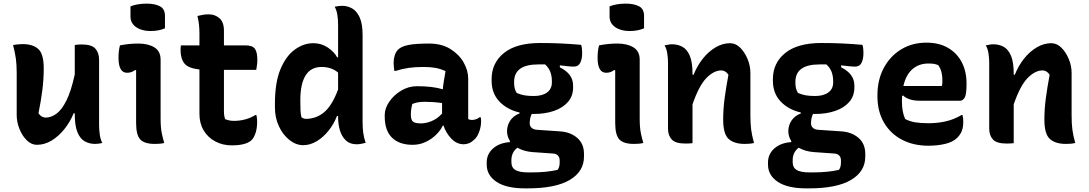

<svg xmlns="http://www.w3.org/2000/svg" viewBox="-20 -788 6000 1058"><path d="M104 -545Q161 -545 191 -518Q221 -491 221 -411Q221 -353 213.5 -292.5Q206 -232 192 -164Q208 -140 232 -140Q261 -140 290.5 -161Q320 -182 346 -234Q372 -286 392 -378V-540Q404 -542 412 -542.5Q420 -543 430 -543Q485 -543 505.5 -520Q526 -497 526 -458V-99Q526 -72 530 -45Q534 -18 544 0Q522 5 504 5Q472 5 446.5 -9.5Q421 -24 406.5 -60Q392 -96 392 -158V-164H386Q366 -115 334 -75.5Q302 -36 263.5 -13Q225 10 183 10Q153 10 127.5 -15Q102 -40 87 -78Q72 -116 72 -154V-386Q72 -432 67.5 -464.5Q63 -497 52 -540Q66 -542 78 -543.5Q90 -545 104 -545Z M730 -111V-401L724 -402Q715 -395 704.5 -391Q694 -387 680 -387Q633 -387 633 -470Q633 -508 641 -538Q667 -543 691 -545.5Q715 -548 743 -548Q796 -548 830.5 -527Q865 -506 865 -459V-137Q865 -111 866.5 -90.5Q868 -70 872.5 -49Q877 -28 885 0Q872 3 859.5 4Q847 5 833 5Q776 5 753 -19.5Q730 -44 730 -111ZM699 -753Q737 -768 789 -768Q833 -768 861 -753.5Q889 -739 889 -701V-632Q855 -617 809 -617Q761 -617 730 -638.5Q699 -660 699 -697Z M1393 -154Q1395 -145 1396 -136Q1397 -127 1397 -119Q1397 -85 1390 -61Q1383 -37 1371 -21Q1343 13 1257 13Q1207 13 1166.5 -8.5Q1126 -30 1102.5 -69Q1079 -108 1079 -160V-405Q1018 -412 996.5 -438Q975 -464 975 -513Q975 -520 975.5 -527Q976 -534 977 -538H1079V-604Q1079 -629 1076.5 -652.5Q1074 -676 1068 -700Q1084 -704 1099 -706.5Q1114 -709 1130 -709Q1165 -709 1189.5 -687.5Q1214 -666 1214 -619V-538H1332Q1370 -538 1384 -520Q1398 -502 1398 -458Q1398 -443 1396 -428.5Q1394 -414 1392 -403H1214V-174Q1214 -148 1221 -131Q1232 -127 1243 -124.5Q1254 -122 1271 -122Q1301 -122 1331 -130Q1361 -138 1387 -154Z M1706 -550Q1751 -550 1786.5 -526Q1822 -502 1838 -472H1843V-653Q1843 -680 1839 -706Q1835 -732 1824 -751Q1835 -753 1845 -754.5Q1855 -756 1865 -756Q1895 -756 1920.5 -741.5Q1946 -727 1962 -692Q1978 -657 1978 -595V-115Q1978 -84 1981.5 -57Q1985 -30 1995 -1Q1982 2 1970.5 4.5Q1959 7 1945 7Q1908 7 1885.5 -14.5Q1863 -36 1853 -70Q1843 -104 1843 -142V-149H1837Q1820 -105 1791 -68.5Q1762 -32 1725.5 -10Q1689 12 1651 12Q1611 12 1575 -16.5Q1539 -45 1517 -92Q1495 -139 1495 -196V-217Q1495 -335 1526 -408Q1557 -481 1605.5 -515.5Q1654 -550 1706 -550ZM1641 -142Q1653 -133 1666 -133Q1722 -133 1766 -169.5Q1810 -206 1843 -295V-388Q1807 -419 1752 -419Q1693 -419 1664 -372.5Q1635 -326 1635 -237V-226Q1635 -197 1636 -178Q1637 -159 1641 -142Z M2560 -354V-132Q2568 -127 2580 -127Q2591 -127 2602 -130.5Q2613 -134 2623 -142H2629Q2630 -136 2630.5 -132Q2631 -128 2631 -120Q2631 -92 2621.5 -64.5Q2612 -37 2597 -22Q2581 -6 2566 0.5Q2551 7 2536 7Q2496 7 2466.5 -24.5Q2437 -56 2424 -96H2420Q2408 -70 2383 -45.5Q2358 -21 2325 -5.5Q2292 10 2254 10Q2181 10 2140.5 -29Q2100 -68 2100 -147V-154Q2100 -191 2125 -227.5Q2150 -264 2190.5 -288.5Q2231 -313 2278 -313Q2364 -313 2420 -296Q2422 -318 2426 -342.5Q2430 -367 2435 -396Q2407 -409 2379 -414Q2351 -419 2313 -419Q2268 -419 2232.5 -414Q2197 -409 2159 -397H2153Q2152 -406 2150.5 -417.5Q2149 -429 2149 -441Q2149 -463 2155 -482.5Q2161 -502 2174 -515Q2191 -532 2230 -540Q2269 -548 2345 -548Q2413 -548 2461 -518.5Q2509 -489 2534.5 -444.5Q2560 -400 2560 -354ZM2244 -155Q2244 -128 2255.5 -118Q2267 -108 2300 -108Q2327 -108 2358 -120.5Q2389 -133 2416 -162V-220Q2390 -224 2365.5 -225.5Q2341 -227 2319 -227Q2279 -227 2252 -215Q2248 -200 2246 -186Q2244 -172 2244 -157Z M2774 -65Q2774 -97 2791.5 -123.5Q2809 -150 2843 -163V-168Q2774 -184 2731.5 -229Q2689 -274 2689 -343V-352Q2689 -441 2757 -496Q2825 -551 2956 -551Q3020 -551 3072 -548.5Q3124 -546 3182 -541Q3185 -534 3186.5 -522.5Q3188 -511 3188 -497Q3188 -463 3177.5 -442Q3167 -421 3142 -421Q3127 -421 3109 -423Q3091 -425 3065 -428V-417Q3100 -400 3119 -375Q3138 -350 3138 -316V-306Q3138 -259 3110 -226.5Q3082 -194 3033 -177Q2984 -160 2922 -160Q2916 -160 2910 -160Q2899 -138 2899 -108Q2899 -94 2908.5 -84.5Q2918 -75 2936 -73L3068 -64Q3124 -60 3161 -28Q3198 4 3198 60V75Q3198 157 3119.5 203.5Q3041 250 2887 250H2873Q2770 250 2716 214Q2662 178 2662 119V107Q2662 61 2697 30Q2732 -1 2790 -5V-11Q2774 -36 2774 -65ZM2827 -276Q2847 -267 2868.5 -263Q2890 -259 2921 -259Q2968 -259 2994.5 -278.5Q3021 -298 3021 -333V-344Q3021 -366 3013.5 -389Q3006 -412 2984 -433Q2966 -433 2946 -433Q2813 -433 2813 -337V-329Q2813 -316 2816 -302.5Q2819 -289 2827 -276ZM2890 162H2908Q2952 162 2987 158.5Q3022 155 3053 148Q3060 138 3062 127.5Q3064 117 3064 106V96Q3064 79 3054.5 69Q3045 59 3027 58L2913 50Q2866 46 2831 26Q2798 51 2798 95V105Q2798 136 2820.5 149Q2843 162 2890 162Z M3370 -111V-401L3364 -402Q3355 -395 3344.5 -391Q3334 -387 3320 -387Q3273 -387 3273 -470Q3273 -508 3281 -538Q3307 -543 3331 -545.5Q3355 -548 3383 -548Q3436 -548 3470.5 -527Q3505 -506 3505 -459V-137Q3505 -111 3506.5 -90.5Q3508 -70 3512.5 -49Q3517 -28 3525 0Q3512 3 3499.5 4Q3487 5 3473 5Q3416 5 3393 -19.5Q3370 -44 3370 -111ZM3339 -753Q3377 -768 3429 -768Q3473 -768 3501 -753.5Q3529 -739 3529 -701V-632Q3495 -617 3449 -617Q3401 -617 3370 -638.5Q3339 -660 3339 -697Z M3796 1Q3785 2 3776.5 2.5Q3768 3 3757 3Q3702 3 3681.5 -19.5Q3661 -42 3661 -79V-441Q3661 -467 3657 -493.5Q3653 -520 3642 -538Q3653 -540 3663 -542Q3673 -544 3683 -544Q3716 -544 3741.5 -529.5Q3767 -515 3781.5 -479.5Q3796 -444 3796 -382V-376H3802Q3822 -426 3853 -465Q3884 -504 3923 -527Q3962 -550 4003 -550Q4034 -550 4059 -525Q4084 -500 4099.5 -462.5Q4115 -425 4115 -386V-154Q4115 -108 4119 -75.5Q4123 -43 4135 0Q4122 3 4109.5 4Q4097 5 4083 5Q4026 5 3995.5 -22Q3965 -49 3965 -129Q3965 -187 3973 -247Q3981 -307 3994 -376Q3978 -400 3955 -400Q3914 -400 3873 -358.5Q3832 -317 3796 -213Z M4324 -65Q4324 -97 4341.5 -123.5Q4359 -150 4393 -163V-168Q4324 -184 4281.5 -229Q4239 -274 4239 -343V-352Q4239 -441 4307 -496Q4375 -551 4506 -551Q4570 -551 4622 -548.5Q4674 -546 4732 -541Q4735 -534 4736.5 -522.5Q4738 -511 4738 -497Q4738 -463 4727.5 -442Q4717 -421 4692 -421Q4677 -421 4659 -423Q4641 -425 4615 -428V-417Q4650 -400 4669 -375Q4688 -350 4688 -316V-306Q4688 -259 4660 -226.5Q4632 -194 4583 -177Q4534 -160 4472 -160Q4466 -160 4460 -160Q4449 -138 4449 -108Q4449 -94 4458.5 -84.5Q4468 -75 4486 -73L4618 -64Q4674 -60 4711 -28Q4748 4 4748 60V75Q4748 157 4669.5 203.5Q4591 250 4437 250H4423Q4320 250 4266 214Q4212 178 4212 119V107Q4212 61 4247 30Q4282 -1 4340 -5V-11Q4324 -36 4324 -65ZM4377 -276Q4397 -267 4418.5 -263Q4440 -259 4471 -259Q4518 -259 4544.5 -278.5Q4571 -298 4571 -333V-344Q4571 -366 4563.5 -389Q4556 -412 4534 -433Q4516 -433 4496 -433Q4363 -433 4363 -337V-329Q4363 -316 4366 -302.5Q4369 -289 4377 -276ZM4440 162H4458Q4502 162 4537 158.5Q4572 155 4603 148Q4610 138 4612 127.5Q4614 117 4614 106V96Q4614 79 4604.5 69Q4595 59 4577 58L4463 50Q4416 46 4381 26Q4348 51 4348 95V105Q4348 136 4370.5 149Q4393 162 4440 162Z M5085 -553Q5154 -553 5203.5 -524.5Q5253 -496 5279.5 -445.5Q5306 -395 5306 -329V-324Q5306 -266 5295.5 -249.5Q5285 -233 5271 -233H5047Q4987 -233 4956 -262L4951 -259Q4950 -247 4950 -234V-229Q4950 -171 4968 -132Q4993 -119 5023 -114Q5053 -109 5097 -109Q5147 -109 5192.5 -119.5Q5238 -130 5278 -154H5284Q5286 -145 5287 -136Q5288 -127 5288 -118Q5288 -87 5280 -66.5Q5272 -46 5255 -29Q5231 -5 5188 5Q5145 15 5096 15Q5013 15 4949.5 -18.5Q4886 -52 4850.5 -113.5Q4815 -175 4815 -258V-263Q4815 -348 4850 -413.5Q4885 -479 4946 -516Q5007 -553 5085 -553ZM5095 -438Q5044 -438 5008 -407Q4972 -376 4958 -314H5170Q5172 -321 5172.5 -329.5Q5173 -338 5173 -345Q5173 -369 5168 -390Q5163 -411 5150 -429Q5138 -434 5127 -436Q5116 -438 5095 -438Z M5566 1Q5555 2 5546.5 2.5Q5538 3 5527 3Q5472 3 5451.5 -19.5Q5431 -42 5431 -79V-441Q5431 -467 5427 -493.5Q5423 -520 5412 -538Q5423 -540 5433 -542Q5443 -544 5453 -544Q5486 -544 5511.5 -529.5Q5537 -515 5551.5 -479.5Q5566 -444 5566 -382V-376H5572Q5592 -426 5623 -465Q5654 -504 5693 -527Q5732 -550 5773 -550Q5804 -550 5829 -525Q5854 -500 5869.5 -462.5Q5885 -425 5885 -386V-154Q5885 -108 5889 -75.5Q5893 -43 5905 0Q5892 3 5879.5 4Q5867 5 5853 5Q5796 5 5765.5 -22Q5735 -49 5735 -129Q5735 -187 5743 -247Q5751 -307 5764 -376Q5748 -400 5725 -400Q5684 -400 5643 -358.5Q5602 -317 5566 -213Z"/></svg>

Font: Recursive Sn Csl St
Style: Bold
Weight: 700
Version: Version 1.079;hotconv 1.0.112;makeotfexe 2.5.65598; ttfautoh